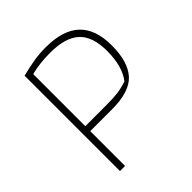

<svg xmlns="http://www.w3.org/2000/svg" viewBox="-174 -735 850 850"><g transform="rotate(-45 251.0 -310.0)"><path d="M91 -597Q134 -608 170 -614Q206 -620 245 -620Q354 -620 406.5 -570Q459 -520 459 -419Q459 -317 414.5 -267.5Q370 -218 259 -218H123V0H91ZM254 -249Q299 -249 326.5 -252.5Q354 -256 386 -267Q427 -320 427 -416Q427 -507 382.5 -548Q338 -589 243 -589Q175 -589 123 -575V-249Z"/></g></svg>

Font: Athiti ExtraLight
Style: Regular
Weight: 250
Version: Version 1.032